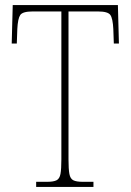

<svg xmlns="http://www.w3.org/2000/svg" viewBox="-20 -734 514 754"><path d="M122 0V-20H165Q190 -20 202 -26Q214 -32 217.5 -51Q221 -70 221 -108V-689H108Q69 -689 59.5 -675Q50 -661 48 -620L46 -563H26L30 -714H443L447 -563H427L425 -620Q423 -661 413.5 -675Q404 -689 365 -689H249V-108Q249 -70 252.5 -51Q256 -32 268 -26Q280 -20 305 -20H347V0Z"/></svg>

Font: Noto Serif Sinhala Condensed Thin
Style: Regular
Weight: 100
Width: 3
Designer: Jelle Bosma - Monotype Design Team
Foundry: Monotype Imaging Inc.
Version: Version 2.007; ttfautohint (v1.8.4.7-5d5b)